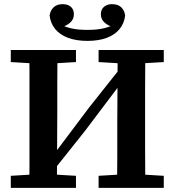

<svg xmlns="http://www.w3.org/2000/svg" viewBox="-20 -905 841 925"><path d="M121 0Q122 -51 122 -101.5Q122 -152 122 -203.5Q122 -255 122 -306V-358Q122 -409 122 -460Q122 -511 122 -562Q122 -613 121 -664H257Q256 -588 256 -511.5Q256 -435 256 -358L254 0ZM544 0Q545 -76 545 -153.5Q545 -231 545 -313L547 -664H680Q680 -614 679.5 -563Q679 -512 679 -461Q679 -410 679 -358V-306Q679 -256 679 -204.5Q679 -153 679.5 -102Q680 -51 680 0ZM32 0V-58L166 -66H212L346 -58V0ZM32 -606V-664H346V-606L212 -598H166ZM455 0V-58L588 -66H634L769 -58V0ZM455 -606V-664H769V-606L634 -598H588ZM218 -59 204 -158H237L410 -388L583 -606L595 -503H562L390 -275ZM401 -708Q348 -708 308.5 -722.5Q269 -737 246 -765Q223 -793 219 -831Q223 -856 239 -870.5Q255 -885 282 -885Q306 -885 321 -872.5Q336 -860 336 -836Q336 -812 318 -796Q300 -780 272 -773L264 -791Q288 -777 320.5 -769Q353 -761 401 -761Q449 -761 481.5 -769Q514 -777 538 -791L530 -773Q502 -780 484 -796Q466 -812 466 -836Q466 -860 481.5 -872.5Q497 -885 519 -885Q548 -885 563.5 -870.5Q579 -856 583 -831Q579 -793 556 -765Q533 -737 494 -722.5Q455 -708 401 -708Z"/></svg>

Font: Source Serif 4 SemiBold
Style: Regular
Weight: 600
Designer: Frank Grießhammer
Foundry: Adobe Systems Incorporated
Version: Version 4.004;hotconv 1.0.116;makeotfexe 2.5.65601